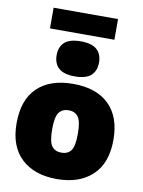

<svg xmlns="http://www.w3.org/2000/svg" viewBox="-104 -1053 842 1133"><g transform="rotate(10 316.5 -486.0)"><path d="M316.5 11Q182 11 104.2 -61.8Q26.5 -134.5 26.5 -273Q26.5 -413.5 102.2 -486.2Q178 -559 316.5 -559Q455.5 -559 531 -485.5Q606.5 -412 606.5 -274Q606.5 -134.5 528.8 -61.8Q451 11 316.5 11ZM316.5 -147Q355 -147 374.2 -173Q393.5 -199 393.5 -273Q393.5 -348.5 373.8 -374.8Q354 -401 316.5 -401Q279 -401 259.2 -374.8Q239.5 -348.5 239.5 -274Q239.5 -199.5 259 -173.2Q278.5 -147 316.5 -147ZM316.5 -604Q250.5 -604 220 -631.5Q189.5 -659 189.5 -709Q189.5 -759.5 220 -786.8Q250.5 -814 316.5 -814Q382.5 -814 413 -786.8Q443.5 -759.5 443.5 -709Q443.5 -659 413 -631.5Q382.5 -604 316.5 -604ZM123.5 -857.5V-981.5H509.5V-857.5Z"/></g></svg>

Font: Encode Sans Black
Style: Regular
Weight: 900
Designer: Multiple Designers
Foundry: Impallari Type
Version: Version 3.002; ttfautohint (v1.8.3) -l 8 -r 50 -G 200 -x 14 